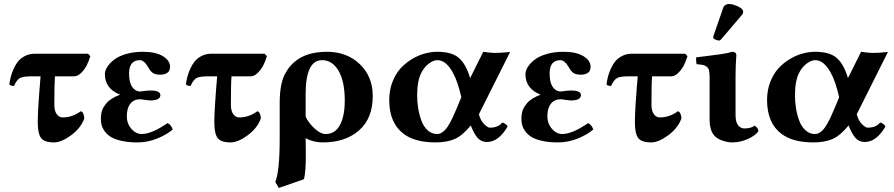

<svg xmlns="http://www.w3.org/2000/svg" viewBox="-20 -703 4477 961"><path d="M183.1 -320.8H133.8Q95.7 -320.8 80.1 -312.5Q64.5 -304.2 49.8 -272.9Q32.2 -272.9 26.9 -280.8Q29.3 -299.3 33.7 -317.4Q38.1 -335.4 47.9 -357.4Q57.6 -379.4 70.8 -395.8Q84 -412.1 105.7 -423.1Q127.4 -434.1 153.8 -434.1H420.9L432.1 -421.9Q425.3 -398.9 415 -377.9Q404.8 -356.9 387 -338.9Q369.1 -320.8 350.1 -320.8H254.9Q252 -284.7 252 -178.2Q252 -147.9 263.9 -131.6Q275.9 -115.2 293.9 -115.2Q341.8 -115.2 383.8 -146Q391.6 -145.5 396.7 -134.3Q401.9 -123 401.9 -109.9Q384.3 -61.5 335.9 -25.9Q287.6 9.8 250 9.8Q202.6 9.8 185.8 -12Q168.9 -33.7 168.9 -91.8Q168.9 -154.8 183.1 -320.8Z M614.7 -121.1Q614.7 -84 637.7 -58.1Q660.6 -32.2 689 -32.2Q739.3 -32.2 818.8 -86.9Q835.4 -79.1 844.7 -55.2Q815.4 -29.3 767.1 -9.8Q718.8 9.8 668 9.8Q623.5 9.8 590.1 2.4Q556.6 -4.9 537.1 -16.4Q517.6 -27.8 505.4 -44.2Q493.2 -60.5 489 -75.7Q484.9 -90.8 484.9 -107.9Q484.9 -116.7 485.4 -122.8Q485.8 -128.9 488.3 -141.4Q490.7 -153.8 497.1 -164.3Q503.4 -174.8 513.2 -186.8Q522.9 -198.7 540.5 -209.7Q558.1 -220.7 581.1 -229Q504.9 -259.3 504.9 -332Q504.9 -348.6 516.4 -367.2Q527.8 -385.7 549.8 -403.3Q571.8 -420.9 610.1 -432.4Q648.4 -443.8 695.8 -443.8Q759.3 -443.8 795.2 -421.9Q831.1 -399.9 831.1 -369.1Q831.1 -347.2 816.9 -338.1Q802.7 -329.1 783.7 -329.1Q757.8 -329.1 745.4 -337.6Q732.9 -346.2 724.1 -362.8Q702.1 -401.9 679.7 -401.9Q626 -401.9 626 -335Q626 -290.5 641.6 -267.8Q657.2 -245.1 682.1 -245.1Q685.1 -246.1 689.9 -246.1Q716.3 -250 732.9 -250Q782.7 -250 782.7 -227.1Q782.7 -200.2 731.9 -200.2Q729.5 -200.2 725.1 -200.7L714.4 -202.1Q708.5 -202.6 705.1 -203.1Q688 -206.1 681.2 -206.1Q649.9 -206.1 632.3 -183.8Q614.7 -161.6 614.7 -121.1Z M1066.9 -320.8H1017.6Q979.5 -320.8 963.9 -312.5Q948.2 -304.2 933.6 -272.9Q916 -272.9 910.6 -280.8Q913.1 -299.3 917.5 -317.4Q921.9 -335.4 931.6 -357.4Q941.4 -379.4 954.6 -395.8Q967.8 -412.1 989.5 -423.1Q1011.2 -434.1 1037.6 -434.1H1304.7L1315.9 -421.9Q1309.1 -398.9 1298.8 -377.9Q1288.6 -356.9 1270.8 -338.9Q1252.9 -320.8 1233.9 -320.8H1138.7Q1135.7 -284.7 1135.7 -178.2Q1135.7 -147.9 1147.7 -131.6Q1159.7 -115.2 1177.7 -115.2Q1225.6 -115.2 1267.6 -146Q1275.4 -145.5 1280.5 -134.3Q1285.6 -123 1285.6 -109.9Q1268.1 -61.5 1219.7 -25.9Q1171.4 9.8 1133.8 9.8Q1086.4 9.8 1069.6 -12Q1052.7 -33.7 1052.7 -91.8Q1052.7 -154.8 1066.9 -320.8Z M1705.6 -200.2Q1705.6 -295.4 1674.6 -348.6Q1643.6 -401.9 1591.8 -401.9Q1509.8 -401.9 1509.8 -231.9V-119.1Q1523.9 -88.4 1554 -60.3Q1584 -32.2 1609.9 -32.2Q1656.7 -32.2 1681.2 -76.7Q1705.6 -121.1 1705.6 -200.2ZM1501.5 193.8 1375.5 237.8 1357.9 208Q1379.9 152.8 1379.9 -6.8V-186Q1379.9 -233.4 1386.2 -269.5Q1392.6 -305.7 1404.5 -328.9Q1416.5 -352.1 1426.8 -365Q1437 -377.9 1451.7 -391.1Q1510.7 -443.8 1616.7 -443.8Q1716.3 -443.8 1781 -381.8Q1845.7 -319.8 1845.7 -222.2Q1845.7 -110.4 1777.1 -50.3Q1708.5 9.8 1595.7 9.8Q1548.8 9.8 1509.8 -11.2Q1509.8 2.4 1510.3 32.5Q1510.7 62.5 1510.7 77.1Q1510.7 157.2 1501.5 193.8Z M2168.9 -443.8Q2242.7 -443.8 2278.1 -411.9Q2313.5 -379.9 2333 -312L2398.9 -443.8Q2437.5 -438 2456.1 -438Q2485.4 -438 2533.2 -442.9L2377 -130.9Q2385.3 -99.6 2403.1 -81.8Q2420.9 -64 2432.1 -64Q2473.6 -64 2494.1 -89.8Q2510.3 -86.4 2521 -70.3Q2475.6 7.8 2417 7.8Q2388.2 7.8 2369.6 -13.9Q2351.1 -35.6 2336.4 -75.2Q2293.5 -22.9 2254.4 -6.6Q2215.3 9.8 2160.2 9.8Q2058.1 9.8 2001.5 -32.2Q1928.2 -86.4 1928.2 -202.1Q1928.2 -251.5 1944.3 -293Q1960.4 -334.5 1985.8 -361.8Q2011.2 -389.2 2043.5 -408.2Q2075.7 -427.2 2107.7 -435.5Q2139.6 -443.8 2168.9 -443.8ZM2289.1 -216.8 2280.3 -251Q2261.7 -321.8 2232.7 -361.8Q2203.6 -401.9 2168.9 -401.9Q2149.9 -401.9 2127.2 -385.3Q2104.5 -368.7 2089.4 -339.8Q2067.9 -298.8 2067.9 -226.1Q2067.9 -193.4 2073 -161.6Q2078.1 -129.9 2089.1 -99.6Q2100.1 -69.3 2120.6 -50.8Q2141.1 -32.2 2168 -32.2Q2180.2 -32.2 2191.4 -39.3Q2202.6 -46.4 2211.7 -57.1Q2220.7 -67.9 2231.2 -86.7Q2241.7 -105.5 2249.5 -123L2269 -168Z M2719.7 -121.1Q2719.7 -84 2742.7 -58.1Q2765.6 -32.2 2793.9 -32.2Q2844.2 -32.2 2923.8 -86.9Q2940.4 -79.1 2949.7 -55.2Q2920.4 -29.3 2872.1 -9.8Q2823.7 9.8 2772.9 9.8Q2728.5 9.8 2695.1 2.4Q2661.6 -4.9 2642.1 -16.4Q2622.6 -27.8 2610.4 -44.2Q2598.1 -60.5 2594 -75.7Q2589.8 -90.8 2589.8 -107.9Q2589.8 -116.7 2590.3 -122.8Q2590.8 -128.9 2593.3 -141.4Q2595.7 -153.8 2602.1 -164.3Q2608.4 -174.8 2618.2 -186.8Q2627.9 -198.7 2645.5 -209.7Q2663.1 -220.7 2686 -229Q2609.9 -259.3 2609.9 -332Q2609.9 -348.6 2621.3 -367.2Q2632.8 -385.7 2654.8 -403.3Q2676.8 -420.9 2715.1 -432.4Q2753.4 -443.8 2800.8 -443.8Q2864.3 -443.8 2900.1 -421.9Q2936 -399.9 2936 -369.1Q2936 -347.2 2921.9 -338.1Q2907.7 -329.1 2888.7 -329.1Q2862.8 -329.1 2850.3 -337.6Q2837.9 -346.2 2829.1 -362.8Q2807.1 -401.9 2784.7 -401.9Q2731 -401.9 2731 -335Q2731 -290.5 2746.6 -267.8Q2762.2 -245.1 2787.1 -245.1Q2790 -246.1 2794.9 -246.1Q2821.3 -250 2837.9 -250Q2887.7 -250 2887.7 -227.1Q2887.7 -200.2 2836.9 -200.2Q2834.5 -200.2 2830.1 -200.7L2819.3 -202.1Q2813.5 -202.6 2810.1 -203.1Q2793 -206.1 2786.1 -206.1Q2754.9 -206.1 2737.3 -183.8Q2719.7 -161.6 2719.7 -121.1Z M3171.9 -320.8H3122.6Q3084.5 -320.8 3068.8 -312.5Q3053.2 -304.2 3038.6 -272.9Q3021 -272.9 3015.6 -280.8Q3018.1 -299.3 3022.5 -317.4Q3026.9 -335.4 3036.6 -357.4Q3046.4 -379.4 3059.6 -395.8Q3072.8 -412.1 3094.5 -423.1Q3116.2 -434.1 3142.6 -434.1H3409.7L3420.9 -421.9Q3414.1 -398.9 3403.8 -377.9Q3393.6 -356.9 3375.7 -338.9Q3357.9 -320.8 3338.9 -320.8H3243.7Q3240.7 -284.7 3240.7 -178.2Q3240.7 -147.9 3252.7 -131.6Q3264.6 -115.2 3282.7 -115.2Q3330.6 -115.2 3372.6 -146Q3380.4 -145.5 3385.5 -134.3Q3390.6 -123 3390.6 -109.9Q3373 -61.5 3324.7 -25.9Q3276.4 9.8 3238.8 9.8Q3191.4 9.8 3174.6 -12Q3157.7 -33.7 3157.7 -91.8Q3157.7 -154.8 3171.9 -320.8Z M3628.9 -683.1Q3647 -683.1 3673.3 -670.9Q3699.7 -658.7 3699.7 -645Q3699.7 -635.3 3694.8 -629.9L3590.8 -507.8Q3584 -500 3579.6 -500Q3572.8 -500 3561.3 -504.6Q3549.8 -509.3 3549.8 -514.2Q3549.8 -520 3550.8 -522.9L3600.6 -666Q3603.5 -673.8 3611.6 -678.5Q3619.6 -683.1 3628.9 -683.1ZM3661.6 -127Q3661.6 -92.3 3674.3 -76.2Q3687 -60.1 3705.6 -60.1Q3738.8 -60.1 3757.8 -74.2Q3767.6 -66.4 3771.7 -60.5Q3775.9 -54.7 3775.9 -45.9Q3760.3 -23.9 3722.4 -7.1Q3684.6 9.8 3644.5 9.8Q3625 9.8 3601.1 2.4Q3577.1 -4.9 3561.5 -18.1Q3531.7 -43.9 3531.7 -105V-314Q3531.7 -336.4 3529.5 -348.1Q3527.3 -359.9 3519.3 -367.4Q3511.2 -375 3500.2 -377.4Q3489.3 -379.9 3466.8 -381.8Q3465.3 -386.7 3464.4 -398.9Q3463.4 -411.1 3464.8 -416Q3478.5 -418 3506.1 -421.1Q3533.7 -424.3 3549.8 -426.8L3586.9 -431.6Q3606.9 -434.6 3620.6 -437.5Q3634.3 -440.4 3642.6 -443.8Q3665.5 -443.8 3665.5 -426.8Q3661.6 -371.1 3661.6 -321.3Z M4060.1 -443.8Q4133.8 -443.8 4169.2 -411.9Q4204.6 -379.9 4224.1 -312L4290 -443.8Q4328.6 -438 4347.2 -438Q4376.5 -438 4424.3 -442.9L4268.1 -130.9Q4276.4 -99.6 4294.2 -81.8Q4312 -64 4323.2 -64Q4364.7 -64 4385.3 -89.8Q4401.4 -86.4 4412.1 -70.3Q4366.7 7.8 4308.1 7.8Q4279.3 7.8 4260.7 -13.9Q4242.2 -35.6 4227.5 -75.2Q4184.6 -22.9 4145.5 -6.6Q4106.4 9.8 4051.3 9.8Q3949.2 9.8 3892.6 -32.2Q3819.3 -86.4 3819.3 -202.1Q3819.3 -251.5 3835.4 -293Q3851.6 -334.5 3877 -361.8Q3902.3 -389.2 3934.6 -408.2Q3966.8 -427.2 3998.8 -435.5Q4030.8 -443.8 4060.1 -443.8ZM4180.2 -216.8 4171.4 -251Q4152.8 -321.8 4123.8 -361.8Q4094.7 -401.9 4060.1 -401.9Q4041 -401.9 4018.3 -385.3Q3995.6 -368.7 3980.5 -339.8Q3959 -298.8 3959 -226.1Q3959 -193.4 3964.1 -161.6Q3969.2 -129.9 3980.2 -99.6Q3991.2 -69.3 4011.7 -50.8Q4032.2 -32.2 4059.1 -32.2Q4071.3 -32.2 4082.5 -39.3Q4093.8 -46.4 4102.8 -57.1Q4111.8 -67.9 4122.3 -86.7Q4132.8 -105.5 4140.6 -123L4160.2 -168Z"/></svg>

Font: Linux Libertine G
Style: Bold
Weight: 700
Designer: Philipp H. Poll
Foundry: Philipp H. Poll
Version: Version 5.0.3